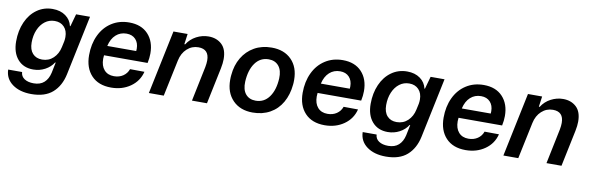

<svg xmlns="http://www.w3.org/2000/svg" viewBox="-50 -971 4833 1575"><g transform="rotate(10 2367.0 -183.0)"><path d="M15 11H131Q133 47 162.5 66.5Q192 86 240 86Q294 86 326.5 57Q359 28 371 -25L389 -113H384Q359 -73 314 -49Q269 -25 216 -25Q134 -25 86.5 -80Q39 -135 39 -229Q39 -318 70.5 -389.5Q102 -461 159 -501.5Q216 -542 289 -542Q354 -542 397.5 -510.5Q441 -479 452 -428H456L485 -532H601L497 -35Q476 64 412.5 120Q349 176 236 176Q139 176 78 131.5Q17 87 15 11ZM417 -247 428 -298Q431 -316 431 -333Q431 -386 401.5 -417Q372 -448 323 -448Q277 -448 241.5 -421Q206 -394 186 -347Q166 -300 166 -241Q166 -182 195 -150Q224 -118 274 -118Q329 -118 367 -154Q405 -190 417 -247Z M648 -221Q648 -314 682.5 -387Q717 -460 780.5 -501Q844 -542 927 -542Q1028 -542 1084.5 -481.5Q1141 -421 1141 -321Q1141 -283 1132 -241H769Q767 -221 767 -212Q767 -153 796.5 -119.5Q826 -86 878 -86Q922 -86 954 -107.5Q986 -129 999 -166L1119 -165Q1099 -85 1031 -37.5Q963 10 871 10Q765 10 706.5 -52.5Q648 -115 648 -221ZM1023 -321Q1024 -328 1024 -340Q1024 -389 996.5 -418.5Q969 -448 921 -448Q869 -448 832.5 -415Q796 -382 782 -321Z M1296 -532H1414L1402 -445H1409Q1438 -491 1486.5 -516.5Q1535 -542 1588 -542Q1655 -542 1698 -502Q1741 -462 1741 -380Q1741 -346 1732 -302L1669 0H1544L1604 -290Q1610 -322 1610 -346Q1610 -440 1521 -440Q1467 -440 1426.5 -403Q1386 -366 1373 -304L1309 0H1185Z M1823 -222Q1823 -248 1825 -262Q1832 -345 1869.5 -408Q1907 -471 1969.5 -506.5Q2032 -542 2114 -542Q2218 -542 2279 -480Q2340 -418 2340 -312Q2340 -286 2338 -272Q2330 -188 2293.5 -124Q2257 -60 2194.5 -25Q2132 10 2050 10Q1946 10 1884.5 -53Q1823 -116 1823 -222ZM2217 -303Q2220 -370 2190 -406.5Q2160 -443 2106 -443Q2036 -443 1994 -385Q1952 -327 1947 -229Q1944 -162 1974 -126Q2004 -90 2058 -90Q2128 -90 2170 -148Q2212 -206 2217 -303Z M2427 -221Q2427 -314 2461.5 -387Q2496 -460 2559.5 -501Q2623 -542 2706 -542Q2807 -542 2863.5 -481.5Q2920 -421 2920 -321Q2920 -283 2911 -241H2548Q2546 -221 2546 -212Q2546 -153 2575.5 -119.5Q2605 -86 2657 -86Q2701 -86 2733 -107.5Q2765 -129 2778 -166L2898 -165Q2878 -85 2810 -37.5Q2742 10 2650 10Q2544 10 2485.5 -52.5Q2427 -115 2427 -221ZM2802 -321Q2803 -328 2803 -340Q2803 -389 2775.5 -418.5Q2748 -448 2700 -448Q2648 -448 2611.5 -415Q2575 -382 2561 -321Z M2968 11H3084Q3086 47 3115.5 66.5Q3145 86 3193 86Q3247 86 3279.5 57Q3312 28 3324 -25L3342 -113H3337Q3312 -73 3267 -49Q3222 -25 3169 -25Q3087 -25 3039.5 -80Q2992 -135 2992 -229Q2992 -318 3023.5 -389.5Q3055 -461 3112 -501.5Q3169 -542 3242 -542Q3307 -542 3350.5 -510.5Q3394 -479 3405 -428H3409L3438 -532H3554L3450 -35Q3429 64 3365.5 120Q3302 176 3189 176Q3092 176 3031 131.5Q2970 87 2968 11ZM3370 -247 3381 -298Q3384 -316 3384 -333Q3384 -386 3354.5 -417Q3325 -448 3276 -448Q3230 -448 3194.5 -421Q3159 -394 3139 -347Q3119 -300 3119 -241Q3119 -182 3148 -150Q3177 -118 3227 -118Q3282 -118 3320 -154Q3358 -190 3370 -247Z M3601 -221Q3601 -314 3635.5 -387Q3670 -460 3733.5 -501Q3797 -542 3880 -542Q3981 -542 4037.5 -481.5Q4094 -421 4094 -321Q4094 -283 4085 -241H3722Q3720 -221 3720 -212Q3720 -153 3749.5 -119.5Q3779 -86 3831 -86Q3875 -86 3907 -107.5Q3939 -129 3952 -166L4072 -165Q4052 -85 3984 -37.5Q3916 10 3824 10Q3718 10 3659.5 -52.5Q3601 -115 3601 -221ZM3976 -321Q3977 -328 3977 -340Q3977 -389 3949.5 -418.5Q3922 -448 3874 -448Q3822 -448 3785.5 -415Q3749 -382 3735 -321Z M4249 -532H4367L4355 -445H4362Q4391 -491 4439.5 -516.5Q4488 -542 4541 -542Q4608 -542 4651 -502Q4694 -462 4694 -380Q4694 -346 4685 -302L4622 0H4497L4557 -290Q4563 -322 4563 -346Q4563 -440 4474 -440Q4420 -440 4379.5 -403Q4339 -366 4326 -304L4262 0H4138Z"/></g></svg>

Font: Mona Sans SemiBold
Style: Italic
Weight: 600
Italic angle: -11.7°
Designer: Deni Anggara
Foundry: GitHub
Version: Version 2.000